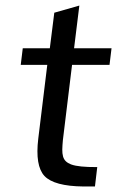

<svg xmlns="http://www.w3.org/2000/svg" viewBox="-20 -676 432 696"><path d="M324.2 0H282.7Q176.3 -1 141.1 -38.1Q106.9 -75.2 118.7 -173.3L151.4 -440.9H55.2L62.5 -501H160.6L176.8 -629.9L267.6 -655.8L248.5 -501H384.3L377 -440.9H241.2L208 -168.5Q206.1 -148.4 205.8 -134Q205.6 -119.6 208.5 -109.1Q211.4 -98.6 218.3 -91.8Q225.1 -85 237.3 -80.1Q245.6 -77.1 254.6 -75.4Q263.7 -73.7 274.9 -72.5Q286.1 -71.3 300 -70.8Q314 -70.3 332.5 -70.3Z"/></svg>

Font: Ride
Style: Italic
Weight: 400
Version: Version 3.000